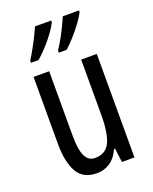

<svg xmlns="http://www.w3.org/2000/svg" viewBox="-145 -846 745 936"><g transform="rotate(-20 228.0 -378.0)"><path d="M391 -537V0H326L317 -72H311Q294 -32 263.5 -11Q233 10 195 10Q122 10 92.5 -43.5Q63 -97 63 -187V-537H144V-202Q144 -131 160 -97Q176 -63 210 -63Q266 -63 288 -109Q310 -155 310 -251V-537ZM382 -757Q371 -735 349.5 -706Q328 -677 303.5 -650Q279 -623 260 -606H219V-617Q234 -639 250 -668Q266 -697 279 -724Q292 -751 298 -766H382ZM238 -757Q221 -723 185.5 -680Q150 -637 114 -606H75V-617Q90 -641 105.5 -669Q121 -697 134 -723.5Q147 -750 154 -766H238Z"/></g></svg>

Font: Noto Sans Lao UI ExtCond
Style: Regular
Weight: 400
Width: 2
Designer: Monotype Design Team
Foundry: Monotype Imaging Inc.
Version: Version 2.000; ttfautohint (v1.8.4.7-5d5b)